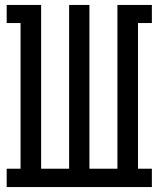

<svg xmlns="http://www.w3.org/2000/svg" viewBox="-20 -755 640 775"><path d="M7 0V-74H63V-662H7V-735H146V-74H259V-735H341V-74H454V-735H593V-662H537V-74H593V0Z"/></svg>

Font: Iosevka Slab Extended
Style: Regular
Weight: 400
Width: 7
Monospace: yes
Designer: Belleve Invis
Foundry: Belleve Invis
Version: Version 11.1.1; ttfautohint (v1.8.3)